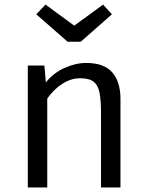

<svg xmlns="http://www.w3.org/2000/svg" viewBox="-20 -830 655 850"><path d="M103.1 0V-540H176.4L183.1 -465.1Q215.9 -506.7 265.1 -529Q314.4 -551.3 361.5 -551.3Q441 -551.3 477.2 -509.2Q513.3 -467.2 513.3 -392.3V0H427.2V-328.7Q427.2 -384.1 421 -417.9Q414.9 -451.8 395.1 -467.7Q375.4 -483.6 334.9 -483.6Q303.1 -483.6 275.1 -469.7Q247.2 -455.9 225.4 -435.1Q203.6 -414.4 189.2 -393.3V0ZM436.4 -809.7 475.4 -766.7 337.4 -645.1H279.5L140.5 -766.7L181.5 -809.7L308.7 -716.4Z"/></svg>

Font: FiraCode Nerd Font
Style: Regular
Weight: 400
Designer: Carrois Corporate, Edenspiekermann AG, Nikita Prokopov
Foundry: Carrois Corporate, Edenspiekermann AG, Nikita Prokopov
Version: Version 6.002;Nerd Fonts 2.1.0